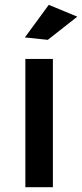

<svg xmlns="http://www.w3.org/2000/svg" viewBox="-20 -775 340 795"><path d="M85 -531H199V0H85ZM182 -755 300 -706 178 -610 83 -620Z"/></svg>

Font: Alexandria
Style: Regular
Weight: 400
Designer: Mohamed Gaber
Foundry: Kief Type Foundry
Version: Version 5.100